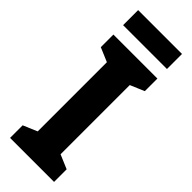

<svg xmlns="http://www.w3.org/2000/svg" viewBox="-288 -911 938 938"><g transform="rotate(45 181.5 -442.0)"><path d="M333 -884H30V-780H333ZM333 0V-87L260 -118V-596L333 -627V-714H29V-627L102 -596V-118L29 -87V0Z"/></g></svg>

Font: Noto Sans Lao Looped Condensed ExtraBold
Style: Regular
Weight: 800
Width: 3
Designer: Mark Frömberg, Ben Mitchell
Foundry: The Fontpad Ltd
Version: Version 1.002